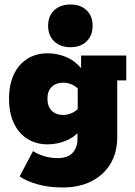

<svg xmlns="http://www.w3.org/2000/svg" viewBox="-20 -649 596 850"><path d="M258 181Q194 181 144.5 166.5Q95 152 67 132L126 20Q150 35 178 43Q206 51 236 51Q280 51 301.5 27.5Q323 4 323 -33V-66L342 -79Q311 -42 272 -26Q233 -10 191 -10Q140 -10 101.5 -34Q63 -58 41.5 -103.5Q20 -149 20 -212Q20 -275 41.5 -320Q63 -365 101.5 -389Q140 -413 191 -413Q233 -413 272 -397Q311 -381 342 -344L339 -330V-403H539V-293H499V-42Q499 27 468.5 77Q438 127 384 154Q330 181 258 181ZM260 -140Q277 -140 295.5 -147.5Q314 -155 330 -171L324 -124V-297L330 -252Q314 -269 295.5 -276Q277 -283 260 -283Q228 -283 209 -264.5Q190 -246 190 -212Q190 -178 209 -159Q228 -140 260 -140ZM292 -440Q247 -440 220 -466Q193 -492 193 -535Q193 -578 220 -603.5Q247 -629 292 -629Q337 -629 363.5 -603.5Q390 -578 390 -535Q390 -492 363.5 -466Q337 -440 292 -440Z"/></svg>

Font: Rokkitt Black
Style: Regular
Weight: 900
Designer: Vernon Adams
Foundry: Vernon Adams
Version: Version 3.103